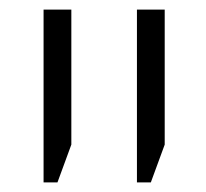

<svg xmlns="http://www.w3.org/2000/svg" viewBox="-20 -608 430 401"><path d="M266 -227V-588H324V-306L295 -227ZM71 -227V-588H129V-306L100 -227Z"/></svg>

Font: Noto Sans Hebrew SemiCondensed Light
Style: Regular
Weight: 300
Width: 4
Designer: Monotype Design Team
Foundry: Monotype Imaging Inc.
Version: Version 2.003